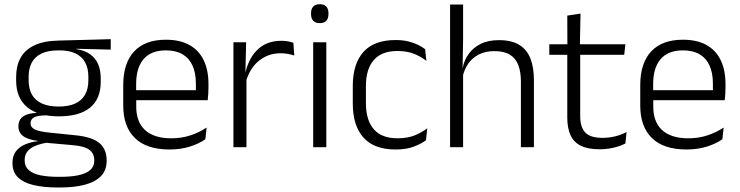

<svg xmlns="http://www.w3.org/2000/svg" viewBox="-20 -684 3436 892"><path d="M253.5 -143.5Q157.5 -143.5 106.2 -186.2Q55 -229 55 -310V-327Q55 -377 74.8 -414Q94.5 -451 138 -472.5Q181.5 -494 252 -495.5L494.5 -502V-453.5L334.5 -457.5V-456Q375 -449.5 400 -431Q425 -412.5 436.5 -384.5Q448 -356.5 448 -320.5V-303.5Q448 -225 398.8 -184.2Q349.5 -143.5 253.5 -143.5ZM250.5 137.5H261Q309 137.5 344 130.2Q379 123 398.5 106.5Q418 90 418 62.5V61Q418 29.5 395.5 12.2Q373 -5 319 -9.5L184 -21.5L205 -22Q172.5 -17.5 147.8 -8Q123 1.5 108.8 18Q94.5 34.5 94.5 59.5V60.5Q94.5 89.5 114 106.5Q133.5 123.5 168.5 130.5Q203.5 137.5 250.5 137.5ZM247 187Q183.5 187 136.5 176Q89.5 165 63.8 140.2Q38 115.5 38 73.5V71.5Q38 40 53.8 19.2Q69.5 -1.5 96.5 -13Q123.5 -24.5 155.5 -28L155 -29.5Q108.5 -35.5 87 -52.2Q65.5 -69 65.5 -97V-97.5Q65.5 -116 74.2 -129.5Q83 -143 101.5 -150.5Q120 -158 149.5 -159.5V-168.5L230 -147L192 -148Q152.5 -147.5 137.2 -138.2Q122 -129 122 -111.5V-111Q122 -92 142.5 -82.2Q163 -72.5 213.5 -67.5L331 -55.5Q407 -48 441.2 -19.8Q475.5 8.5 475.5 61V63Q475.5 107 449 134.2Q422.5 161.5 374 174.2Q325.5 187 260 187ZM253 -189Q298.5 -189 329 -202.8Q359.5 -216.5 375 -244Q390.5 -271.5 390.5 -311V-328.5Q390.5 -367.5 375.2 -394.8Q360 -422 330.2 -436Q300.5 -450 255.5 -450H252Q202.5 -450 171.8 -434.8Q141 -419.5 127 -392Q113 -364.5 113 -328V-311.5Q113 -271.5 128.5 -244.2Q144 -217 175 -203Q206 -189 253 -189Z M767 10.5Q661.5 10.5 607 -42.5Q552.5 -95.5 552.5 -193.5V-288.5Q552.5 -390.5 603.2 -445Q654 -499.5 751 -499.5Q816 -499.5 860 -475Q904 -450.5 926.2 -404.5Q948.5 -358.5 948.5 -294V-276.5Q948.5 -262 947.5 -247.5Q946.5 -233 945 -218.5H889Q890 -240.5 890 -260.2Q890 -280 890 -296.5Q890 -345.5 874.2 -379.8Q858.5 -414 827.8 -432Q797 -450 751 -450Q682.5 -450 647.5 -409.8Q612.5 -369.5 612.5 -293.5V-246L613 -238V-187.5Q613 -154 622.8 -127Q632.5 -100 652.8 -80.8Q673 -61.5 703.8 -51.5Q734.5 -41.5 775.5 -41.5Q823 -41.5 863.8 -54.8Q904.5 -68 940 -91.5L934 -37Q903 -15.5 860.5 -2.5Q818 10.5 767 10.5ZM584 -218.5V-265H931.5V-218.5Z M1121.5 -301.5 1106 -348 1121 -350Q1137 -417 1179 -455.8Q1221 -494.5 1287.5 -494.5Q1305 -494.5 1319 -491.8Q1333 -489 1343 -485L1347 -426Q1334.5 -430.5 1318.5 -433.5Q1302.5 -436.5 1283.5 -436.5Q1226.5 -436.5 1183.5 -402.2Q1140.5 -368 1121.5 -301.5ZM1064.5 0V-487.5H1123.5L1120 -341L1125 -336V0Z M1435 0V-487.5H1496V0ZM1465.5 -576.5Q1445.5 -576.5 1435.2 -587.5Q1425 -598.5 1425 -619V-622.5Q1425 -642.5 1435.2 -653.5Q1445.5 -664.5 1465.5 -664.5Q1486 -664.5 1496 -653.5Q1506 -642.5 1506 -622.5V-619Q1506 -598.5 1496 -587.5Q1486 -576.5 1465.5 -576.5Z M1818 10.5Q1718 10.5 1668.5 -45Q1619 -100.5 1619 -203V-285Q1619 -387.5 1668.5 -442.8Q1718 -498 1818 -498Q1850.5 -498 1876.2 -491.8Q1902 -485.5 1922 -475.8Q1942 -466 1955 -455.5L1961 -401Q1937.5 -420 1904.8 -433.5Q1872 -447 1826 -447Q1753 -447 1716.5 -405Q1680 -363 1680 -284V-204.5Q1680 -126 1716.5 -83.8Q1753 -41.5 1826.5 -41.5Q1873.5 -41.5 1907 -55.2Q1940.5 -69 1965 -88L1959 -32.5Q1938 -16.5 1903 -3Q1868 10.5 1818 10.5Z M2400 0V-306Q2400 -349.5 2388.2 -381Q2376.5 -412.5 2349.5 -429.5Q2322.5 -446.5 2277 -446.5Q2235 -446.5 2204 -430.5Q2173 -414.5 2154.2 -386.5Q2135.5 -358.5 2128.5 -323L2113 -367.5H2129.5Q2136 -403.5 2156.8 -432.8Q2177.5 -462 2212.5 -479.8Q2247.5 -497.5 2298 -497.5Q2357 -497.5 2392.5 -475.5Q2428 -453.5 2444.2 -412.2Q2460.5 -371 2460.5 -312V0ZM2071 0V-663H2131.5V-501L2129 -361L2131.5 -356V0Z M2766 9.5Q2712.5 9.5 2679.2 -6.5Q2646 -22.5 2630.8 -55.5Q2615.5 -88.5 2615.5 -137.5V-455.5H2675.5V-144.5Q2675.5 -93 2699.2 -68.2Q2723 -43.5 2779.5 -43.5Q2809.5 -43.5 2837.8 -50.5Q2866 -57.5 2891 -70.5L2885.5 -17.5Q2862 -5 2830.5 2.2Q2799 9.5 2766 9.5ZM2532 -429.5V-478.5H2885.5L2880 -429.5ZM2616 -471.5 2615.5 -611.5 2677 -621 2674 -471.5Z M3169 10.5Q3063.5 10.5 3009 -42.5Q2954.5 -95.5 2954.5 -193.5V-288.5Q2954.5 -390.5 3005.2 -445Q3056 -499.5 3153 -499.5Q3218 -499.5 3262 -475Q3306 -450.5 3328.2 -404.5Q3350.5 -358.5 3350.5 -294V-276.5Q3350.5 -262 3349.5 -247.5Q3348.5 -233 3347 -218.5H3291Q3292 -240.5 3292 -260.2Q3292 -280 3292 -296.5Q3292 -345.5 3276.2 -379.8Q3260.5 -414 3229.8 -432Q3199 -450 3153 -450Q3084.5 -450 3049.5 -409.8Q3014.5 -369.5 3014.5 -293.5V-246L3015 -238V-187.5Q3015 -154 3024.8 -127Q3034.5 -100 3054.8 -80.8Q3075 -61.5 3105.8 -51.5Q3136.5 -41.5 3177.5 -41.5Q3225 -41.5 3265.8 -54.8Q3306.5 -68 3342 -91.5L3336 -37Q3305 -15.5 3262.5 -2.5Q3220 10.5 3169 10.5ZM2986 -218.5V-265H3333.5V-218.5Z"/></svg>

Font: Anek Latin Medium Light
Style: Regular
Weight: 300
Version: Version 1.003